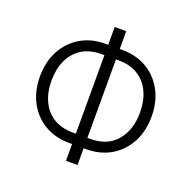

<svg xmlns="http://www.w3.org/2000/svg" viewBox="-134 -874 1038 1038"><g transform="rotate(20 385.0 -355.0)"><path d="M335.2 -637.8H352.3V-740.1H418.7V-637.8H434.3Q513.5 -637.8 574.8 -601.9Q636 -566.1 670.8 -501.8Q705.6 -437.5 705.6 -352.6Q705.6 -267.8 670.8 -203.3Q636 -138.8 575.1 -102.8Q514.2 -66.8 435 -66.8H418.7V29.8H352.3V-66.8H335.6Q256 -66.8 194.6 -102.6Q133.2 -138.5 98.5 -202.9Q63.9 -267.4 63.9 -352.3Q64.3 -436.8 98.9 -501.1Q133.5 -565.3 194.8 -601.6Q256 -637.8 335.2 -637.8ZM335.6 -578.1Q269.2 -578.1 223.2 -549.2Q177.2 -520.2 153.8 -468.9Q130.3 -417.6 130.3 -350.9Q130.3 -285.2 153.9 -234.4Q177.6 -183.6 223.4 -155Q269.2 -126.4 335.6 -126.4H352.3V-578.1ZM418.7 -578.1V-126.4H434.7Q534.1 -126.4 586.8 -189.5Q639.6 -252.5 639.2 -352.6Q639.2 -419 615.6 -469.8Q592 -520.6 546.2 -549.4Q500.4 -578.1 433.6 -578.1Z"/></g></svg>

Font: Inter Zeller Light
Style: Regular
Weight: 300
Designer: Rasmus Andersson; Joe Bland
Foundry: zeller
Version: Version 3.015;git-dec3a8cb1